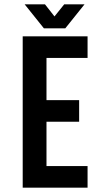

<svg xmlns="http://www.w3.org/2000/svg" viewBox="-20 -868 479 888"><path d="M195 -405H346V-305H195V-100H385V0H85V-700H385V-600H195ZM188 -848 232 -792 277 -848H371L282 -737H183L94 -848Z"/></svg>

Font: Bebas Neue Bold
Style: Regular
Weight: 700
Designer: Ryoichi Tsunekawa & LGV (GE)
Foundry: Free Software Foundation, Inc.
Version: Version 1.003 August 13, 2016